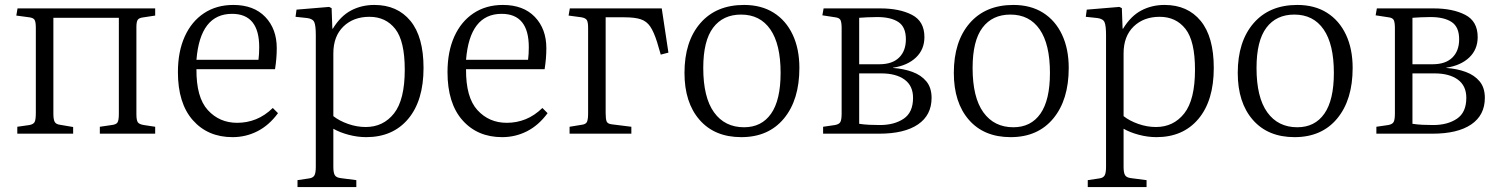

<svg xmlns="http://www.w3.org/2000/svg" viewBox="-20 -541 6072 777"><path d="M50 0V-28L99 -35Q115 -38 120 -47Q125 -56 125 -85V-428Q125 -452 120 -460.5Q115 -469 98 -471L46 -478L51 -507H608V-478L562 -471Q543 -469 537.5 -461Q532 -453 532 -432V-79Q532 -55 537.5 -46.5Q543 -38 562 -35L608 -28V0H384V-28L432 -35Q450 -37 455.5 -45.5Q461 -54 461 -81V-469H196V-81Q196 -57 201.5 -47.5Q207 -38 223 -36L276 -27V0Z M921 14Q821 14 760.5 -54.5Q700 -123 700 -249Q700 -332 727.5 -393Q755 -454 805.5 -487.5Q856 -521 924 -521Q1007 -521 1053.5 -472.5Q1100 -424 1100 -346Q1100 -305 1093 -261H775Q774 -147 821 -95.5Q868 -44 940 -44Q980 -44 1016 -58.5Q1052 -73 1084 -104L1105 -83Q1069 -34 1022 -10Q975 14 921 14ZM775 -299H1026Q1029 -322 1029 -350Q1029 -485 919 -485Q790 -485 775 -299Z M1184 216V188L1231 181Q1246 179 1252 169.5Q1258 160 1258 134V-399Q1258 -437 1252 -451Q1246 -465 1223 -468L1176 -473L1180 -502L1312 -513L1322 -508L1325 -425H1327Q1358 -476 1400.5 -498.5Q1443 -521 1495 -521Q1588 -521 1641 -456.5Q1694 -392 1694 -266Q1694 -134 1632 -60Q1570 14 1462 14Q1427 14 1391 4.5Q1355 -5 1329 -20V134Q1329 158 1335 168Q1341 178 1360 180L1422 188V216ZM1460 -27Q1531 -27 1574.5 -82Q1618 -137 1618 -259Q1618 -375 1579.5 -424Q1541 -473 1475 -473Q1410 -473 1369.5 -433.5Q1329 -394 1329 -325V-71Q1353 -52 1388.5 -39.5Q1424 -27 1460 -27Z M2012 14Q1912 14 1851.5 -54.5Q1791 -123 1791 -249Q1791 -332 1818.5 -393Q1846 -454 1896.5 -487.5Q1947 -521 2015 -521Q2098 -521 2144.5 -472.5Q2191 -424 2191 -346Q2191 -305 2184 -261H1866Q1865 -147 1912 -95.5Q1959 -44 2031 -44Q2071 -44 2107 -58.5Q2143 -73 2175 -104L2196 -83Q2160 -34 2113 -10Q2066 14 2012 14ZM1866 -299H2117Q2120 -322 2120 -350Q2120 -485 2010 -485Q1881 -485 1866 -299Z M2285 0V-28L2334 -36Q2351 -38 2355.5 -48Q2360 -58 2360 -83V-428Q2360 -451 2355 -459.5Q2350 -468 2333 -471L2281 -478L2286 -507H2658L2685 -328L2654 -320L2639 -371Q2626 -412 2611.5 -433.5Q2597 -455 2573 -463Q2549 -471 2507 -471H2431V-83Q2431 -59 2435 -49.5Q2439 -40 2455 -38L2535 -28V0Z M2980 14Q2872 14 2811 -56Q2750 -126 2750 -246Q2750 -373 2814 -447Q2878 -521 2991 -521Q3061 -521 3111 -489.5Q3161 -458 3188 -400.5Q3215 -343 3215 -266Q3215 -137 3152.5 -61.5Q3090 14 2980 14ZM2991 -26Q3062 -26 3100.5 -81Q3139 -136 3139 -246Q3139 -362 3097.5 -422Q3056 -482 2979 -482Q2906 -482 2866 -429Q2826 -376 2826 -266Q2826 -147 2869.5 -86.5Q2913 -26 2991 -26Z M3311 0V-28L3359 -35Q3376 -38 3381 -47.5Q3386 -57 3386 -82V-427Q3386 -450 3381.5 -459.5Q3377 -469 3360 -471L3308 -479L3313 -507H3543Q3620 -507 3670.5 -481Q3721 -455 3721 -391Q3721 -341 3687 -308.5Q3653 -276 3594 -267V-266Q3637 -263 3672.5 -250Q3708 -237 3729 -211.5Q3750 -186 3750 -145Q3750 -75 3695 -37.5Q3640 0 3538 0ZM3457 -281H3539Q3591 -281 3618.5 -308Q3646 -335 3646 -382Q3646 -432 3615.5 -452Q3585 -472 3530 -472Q3510 -472 3490.5 -471Q3471 -470 3457 -469ZM3541 -35Q3599 -35 3637 -60.5Q3675 -86 3675 -145Q3675 -194 3640.5 -219Q3606 -244 3546 -244H3457V-40Q3477 -37 3497.5 -36Q3518 -35 3541 -35Z M4070 14Q3962 14 3901 -56Q3840 -126 3840 -246Q3840 -373 3904 -447Q3968 -521 4081 -521Q4151 -521 4201 -489.5Q4251 -458 4278 -400.5Q4305 -343 4305 -266Q4305 -137 4242.5 -61.5Q4180 14 4070 14ZM4081 -26Q4152 -26 4190.5 -81Q4229 -136 4229 -246Q4229 -362 4187.5 -422Q4146 -482 4069 -482Q3996 -482 3956 -429Q3916 -376 3916 -266Q3916 -147 3959.5 -86.5Q4003 -26 4081 -26Z M4382 216V188L4429 181Q4444 179 4450 169.5Q4456 160 4456 134V-399Q4456 -437 4450 -451Q4444 -465 4421 -468L4374 -473L4378 -502L4510 -513L4520 -508L4523 -425H4525Q4556 -476 4598.5 -498.5Q4641 -521 4693 -521Q4786 -521 4839 -456.5Q4892 -392 4892 -266Q4892 -134 4830 -60Q4768 14 4660 14Q4625 14 4589 4.5Q4553 -5 4527 -20V134Q4527 158 4533 168Q4539 178 4558 180L4620 188V216ZM4658 -27Q4729 -27 4772.5 -82Q4816 -137 4816 -259Q4816 -375 4777.5 -424Q4739 -473 4673 -473Q4608 -473 4567.5 -433.5Q4527 -394 4527 -325V-71Q4551 -52 4586.5 -39.5Q4622 -27 4658 -27Z M5219 14Q5111 14 5050 -56Q4989 -126 4989 -246Q4989 -373 5053 -447Q5117 -521 5230 -521Q5300 -521 5350 -489.5Q5400 -458 5427 -400.5Q5454 -343 5454 -266Q5454 -137 5391.5 -61.5Q5329 14 5219 14ZM5230 -26Q5301 -26 5339.5 -81Q5378 -136 5378 -246Q5378 -362 5336.5 -422Q5295 -482 5218 -482Q5145 -482 5105 -429Q5065 -376 5065 -266Q5065 -147 5108.5 -86.5Q5152 -26 5230 -26Z M5550 0V-28L5598 -35Q5615 -38 5620 -47.5Q5625 -57 5625 -82V-427Q5625 -450 5620.5 -459.5Q5616 -469 5599 -471L5547 -479L5552 -507H5782Q5859 -507 5909.5 -481Q5960 -455 5960 -391Q5960 -341 5926 -308.5Q5892 -276 5833 -267V-266Q5876 -263 5911.5 -250Q5947 -237 5968 -211.5Q5989 -186 5989 -145Q5989 -75 5934 -37.5Q5879 0 5777 0ZM5696 -281H5778Q5830 -281 5857.5 -308Q5885 -335 5885 -382Q5885 -432 5854.5 -452Q5824 -472 5769 -472Q5749 -472 5729.5 -471Q5710 -470 5696 -469ZM5780 -35Q5838 -35 5876 -60.5Q5914 -86 5914 -145Q5914 -194 5879.5 -219Q5845 -244 5785 -244H5696V-40Q5716 -37 5736.5 -36Q5757 -35 5780 -35Z"/></svg>

Font: Literata 36pt Light
Style: Regular
Weight: 300
Designer: Latin by Veronika Burian and Jose Scaglione. Greek by Irene Vlachou. Cyrillic by Vera Evstafieva.
Foundry: TypeTogether
Version: Version 3.002